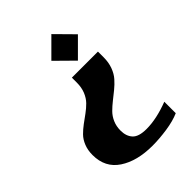

<svg xmlns="http://www.w3.org/2000/svg" viewBox="-194 -554 834 834"><g transform="rotate(-45 222.5 -137.0)"><path d="M275.9 -300.8 193.8 -381.8 275.9 -463.9 356.9 -381.8ZM244.1 189.9Q149.4 189.9 90.1 150.6Q30.8 111.3 30.8 34.2Q30.8 4.4 40.3 -19.3Q49.8 -43 65.2 -58.6Q80.6 -74.2 99.1 -87.9Q117.7 -101.6 136.5 -115.2Q155.3 -128.9 170.7 -144.5Q186 -160.2 195.6 -183.6Q205.1 -207 205.1 -236.8V-267.1H365.2V-231.9Q365.2 -200.7 355.7 -175Q346.2 -149.4 330.8 -132.1Q315.4 -114.7 296.9 -99.6Q278.3 -84.5 260 -70.1Q241.7 -55.7 226.3 -40.3Q210.9 -24.9 201.4 -3.2Q191.9 18.6 191.9 44.9Q191.9 79.6 210.7 99.9Q229.5 120.1 276.9 120.1Q338.4 120.1 415 90.8V161.1Q381.8 175.8 333.7 182.9Q285.6 189.9 244.1 189.9Z"/></g></svg>

Font: Wesal
Style: Regular
Weight: 900
Designer: Ahmed zaza
Foundry: Ahmed zaza
Version: Version 2.01